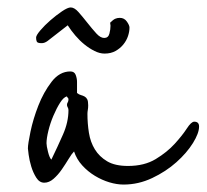

<svg xmlns="http://www.w3.org/2000/svg" viewBox="-20 -548 555 516"><path d="M515 -208Q515 -190 498.5 -163.5Q482 -137 454 -112Q426 -87 389 -69.5Q352 -52 312 -52Q294 -52 274 -58Q254 -64 235 -75.5Q216 -87 201 -103.5Q186 -120 179 -141Q173 -135 164.5 -121Q156 -107 146 -92.5Q136 -78 124 -67.5Q112 -57 99 -57Q86 -57 77.5 -70.5Q69 -84 64 -100.5Q59 -117 57 -132Q55 -147 55 -149Q55 -161 62 -194.5Q69 -228 83 -264Q97 -300 118.5 -328Q140 -356 169 -356Q180 -356 183.5 -346.5Q187 -337 187 -328V-298Q192 -294 197.5 -292.5Q203 -291 207.5 -288.5Q212 -286 214.5 -281Q217 -276 217 -265Q217 -258 216 -252.5Q215 -247 215 -242Q215 -216 219 -191Q223 -166 235 -146.5Q247 -127 268 -114.5Q289 -102 324 -102Q368 -102 398.5 -120.5Q429 -139 449.5 -161.5Q470 -184 482 -202.5Q494 -221 502 -221Q515 -221 515 -208ZM164 -252Q164 -256 162 -259.5Q160 -263 160 -266Q160 -270 162 -273Q164 -276 164 -281Q164 -284 162 -285.5Q160 -287 160 -289Q151 -287 141.5 -272Q132 -257 123.5 -237Q115 -217 110 -196.5Q105 -176 105 -163Q105 -156 109 -140Q113 -124 118 -119Q135 -154 149.5 -187Q164 -220 164 -252ZM328 -474Q328 -463 324 -451Q320 -439 311.5 -428.5Q303 -418 290.5 -411Q278 -404 261 -404Q248 -404 234 -411Q220 -418 207 -428.5Q194 -439 182.5 -452.5Q171 -466 162 -480L108 -438Q100 -432 92 -432Q81 -432 79 -436Q77 -440 77 -447Q77 -453 88.5 -466.5Q100 -480 115.5 -493.5Q131 -507 146.5 -517.5Q162 -528 170 -528Q180 -528 191 -515.5Q202 -503 213 -489Q228 -470 239 -458Q250 -446 260 -446Q271 -446 274 -457.5Q277 -469 277 -479Q277 -481 276.5 -483Q276 -485 276 -487Q284 -495 289.5 -497.5Q295 -500 302 -500Q314 -500 321 -490Q328 -480 328 -474Z"/></svg>

Font: Reenie Beanie
Style: Regular
Weight: 500
Designer: James Grieshaber
Foundry: James Grieshaber
Version: Version 1.000